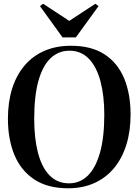

<svg xmlns="http://www.w3.org/2000/svg" viewBox="-20 -998 743 1030"><path d="M345 12Q235.5 12 163.8 -35.5Q92 -83 57.2 -167.2Q22.5 -251.5 22.5 -361Q22.5 -450.5 45.2 -522.8Q68 -595 111.8 -646.5Q155.5 -698 218.2 -725.2Q281 -752.5 361 -752.5Q470 -752.5 540.8 -706.5Q611.5 -660.5 646 -577.5Q680.5 -494.5 680.5 -383.5Q680.5 -294 657.8 -221.2Q635 -148.5 591.8 -96.2Q548.5 -44 486.2 -16Q424 12 345 12ZM350.5 -14.5Q409 -14.5 451.2 -56Q493.5 -97.5 516.5 -179.5Q539.5 -261.5 539.5 -383.5Q539.5 -484.5 519 -561.8Q498.5 -639 457 -682.5Q415.5 -726 352.5 -726Q294 -726 251.5 -685.8Q209 -645.5 186.2 -564.5Q163.5 -483.5 163.5 -361Q163.5 -255 184 -177.2Q204.5 -99.5 246 -57Q287.5 -14.5 350.5 -14.5ZM315.5 -797.5 194.5 -965 211 -978 351.5 -886 492 -978 508.5 -965 387 -797.5Z"/></svg>

Font: Merriweather 144pt SemiBold
Style: Regular
Weight: 600
Version: Version 2.100